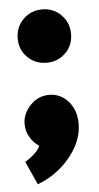

<svg xmlns="http://www.w3.org/2000/svg" viewBox="-47 -507 338 656"><g transform="rotate(-5 122.0 -179.0)"><path d="M31 -384Q31 -345 57.5 -319Q84 -293 123 -293Q161 -293 187.5 -319Q214 -345 214 -384Q214 -423 187.5 -449.5Q161 -476 123 -476Q84 -476 57.5 -449.5Q31 -423 31 -384ZM29 -91Q29 -67 41 -46Q53 -25 72 -13Q69 -1 52.5 14Q36 29 20 38L56 118Q123 93 168 38Q213 -17 213 -76Q213 -123 186.5 -153Q160 -183 121 -183Q83 -183 56 -154.5Q29 -126 29 -91Z"/></g></svg>

Font: Catamaran
Style: Regular
Weight: 900
Designer: Pria Ravichandran
Version: Version 1.001;PS 001.000;hotconv 1.0.70;makeotf.lib2.5.58329